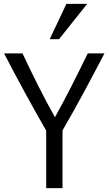

<svg xmlns="http://www.w3.org/2000/svg" viewBox="-20 -967 559 989"><path d="M284 -765H236L322 -947H429ZM518 -692C450 -562 380 -429 302 -295V2H218V-294C140 -430 68 -562 1 -692H96C147 -583 204 -468 263 -363C322 -469 379 -583 432 -692Z"/></svg>

Font: Repo Regular
Style: Regular
Weight: 400
Designer: Stefan Peev
Foundry: Context Ltd
Version: Version 1.502